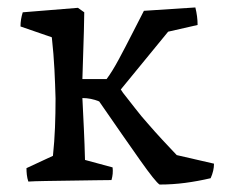

<svg xmlns="http://www.w3.org/2000/svg" viewBox="-20 -483 609 515"><path d="M408 12Q397 5 356 -53Q315 -111 246 -211Q224 -220 201 -220Q203 -179 205 -137Q207 -95 208 -54L282 -34Q284 -17 279 0Q266 0 235.5 0.5Q205 1 169 1.5Q133 2 102 2.5Q71 3 56 4Q53 -5 52 -14Q51 -23 51 -32L122 -65Q126 -103 127.5 -141Q129 -179 129 -219Q128 -257 126 -297Q124 -337 119 -383L35 -412Q35 -431 41 -450L189 -462L206 -450L205 -399Q204 -367 203 -335Q202 -303 201 -271H266Q281 -291 299 -324.5Q317 -358 335 -393.5Q353 -429 366 -454L504 -463Q510 -439 510 -416L431 -398L304 -243L310 -234Q326 -214 342.5 -192.5Q359 -171 377 -151Q396 -129 415.5 -108Q435 -87 454 -67L554 -44Q554 -25 545 -5Q511 3 477 7.5Q443 12 408 12Z"/></svg>

Font: Labrada
Style: Regular
Weight: 400
Designer: Mercedes Jáuregui
Foundry: Omnibus-Type Team
Version: Version 1.000; ttfautohint (v1.8.4.7-5d5b)